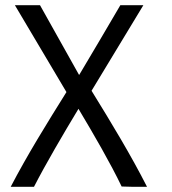

<svg xmlns="http://www.w3.org/2000/svg" viewBox="-20 -712 657 734"><path d="M542 2C481 -118 406 -242 330 -365L528 -692H440C388 -603 336 -515 283 -426H282L133 -692H37C102 -583 169 -470 234 -360C159 -240 84 -119 21 2H110C154 -84 222 -200 280 -296C338 -199 403 -87 445 1C457 1 469 2 482 2Z"/></svg>

Font: Repo
Style: Regular
Weight: 400
Designer: Stefan Peev
Foundry: Context Ltd
Version: Version 0.000